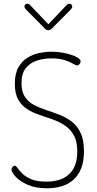

<svg xmlns="http://www.w3.org/2000/svg" viewBox="-20 -1010 521 1036"><path d="M235 6Q171 6 128 -13.5Q85 -33 63.5 -57.5Q42 -82 42 -95Q42 -100 45 -105Q48 -110 52 -113Q56 -116 59 -116Q66 -116 75 -103Q84 -90 101 -73Q118 -56 148.5 -43Q179 -30 230 -30Q285 -30 322 -48.5Q359 -67 378 -103Q397 -139 397 -192Q397 -247 378.5 -280Q360 -313 330 -333Q300 -353 264.5 -365.5Q229 -378 193 -390Q157 -402 127 -421Q97 -440 78.5 -472.5Q60 -505 60 -558Q60 -612 79 -646Q98 -680 128 -698.5Q158 -717 192 -724Q226 -731 257 -731Q288 -731 316 -726Q344 -721 366.5 -713.5Q389 -706 402 -697Q415 -688 415 -679Q415 -675 412.5 -670Q410 -665 406 -661Q402 -657 397 -657Q390 -657 374 -666.5Q358 -676 329.5 -685.5Q301 -695 256 -695Q219 -695 182 -684Q145 -673 120.5 -644Q96 -615 96 -561Q96 -515 114.5 -487.5Q133 -460 163 -444Q193 -428 228.5 -416.5Q264 -405 300 -391Q336 -377 366 -354.5Q396 -332 414.5 -294Q433 -256 433 -195Q433 -124 407.5 -79.5Q382 -35 337.5 -14.5Q293 6 235 6ZM241 -847Q229 -847 220 -858L120 -959Q116 -964 114 -967.5Q112 -971 112 -975Q112 -980 116 -985Q120 -990 127 -990Q136 -990 143 -982L241 -879L339 -982Q346 -990 355 -990Q362 -990 366 -985Q370 -980 370 -975Q370 -971 368 -967.5Q366 -964 362 -959L262 -858Q251 -847 241 -847Z"/></svg>

Font: Dosis ExtraLight ExtraLight
Style: Regular
Weight: 250
Version: Version 3.001; ttfautohint (v1.8.2)